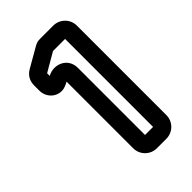

<svg xmlns="http://www.w3.org/2000/svg" viewBox="-153 -737 540 540"><g transform="rotate(-45 117.0 -467.0)"><path d="M65 -599V-609C65 -610 66 -610 66 -610L121 -642H123H169V-292H137V-559C137 -599 96 -616 65 -599ZM219 -289V-645C219 -671 198 -692 172 -692H121C111 -692 107 -691 99 -687L38 -652C23 -643 15 -629 15 -611V-590C15 -565 35 -544 60 -545C70 -545 79 -550 87 -554V-289C87 -263 108 -242 134 -242H172C198 -242 219 -263 219 -289Z"/></g></svg>

Font: DIN Rundschrift
Style: BreitKont
Weight: 400
Width: 7
Version: Version 1.027